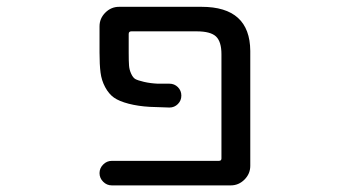

<svg xmlns="http://www.w3.org/2000/svg" viewBox="-20 -567 1040 566"><path d="M574.2 -546.9Q716.8 -546.9 717.8 -417V-78.1Q717.8 -54.7 700.7 -37.6Q683.6 -20.5 660.2 -20.5H309.6Q294.9 -20.5 284.2 -31.2Q273.4 -42 273.4 -56.6Q273.4 -71.3 284.2 -82Q294.9 -92.8 309.6 -92.8H625Q632.8 -92.8 632.8 -99.6V-407.2Q632.8 -444.3 616.7 -459.5Q600.6 -474.6 559.6 -474.6H367.2Q359.4 -474.6 359.4 -466.8V-412.1Q359.4 -385.7 360.4 -373.5Q361.3 -361.3 366.7 -349.6Q372.1 -337.9 378.9 -334Q385.7 -330.1 404.3 -325.7Q422.9 -321.3 445.3 -320.3Q458 -320.3 479.5 -320.3Q494.1 -320.3 504.4 -310.1Q514.6 -299.8 514.6 -285.2Q514.6 -270.5 504.4 -260.3Q494.1 -250 479.5 -250Q445.3 -251 421.9 -252Q387.7 -253.9 359.4 -261.2Q331.1 -268.6 315.9 -279.3Q300.8 -290 290 -310.1Q279.3 -330.1 276.4 -353Q273.4 -376 273.4 -412.1V-489.3Q273.4 -512.7 290.5 -529.8Q307.6 -546.9 331.1 -546.9Z"/></svg>

Font: Rounded Mgen+ 1m regular
Style: Regular
Weight: 400
Designer: [Source Han Sans]
Ryoko NISHIZUKA  (kana & ideographs); Paul D. Hunt (Latin, Greek & Cyrillic); Wenlong ZHANG  (bopomofo
Version: Version 1.059.20150602